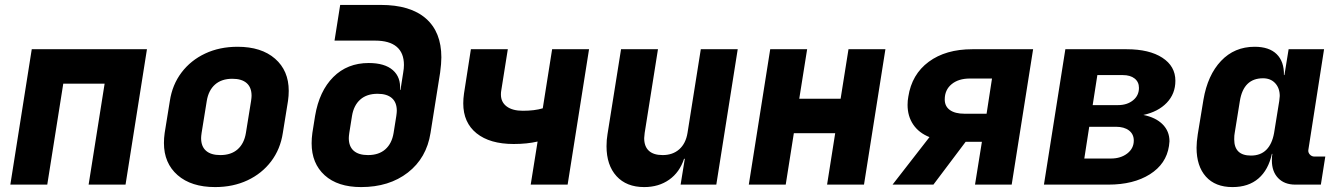

<svg xmlns="http://www.w3.org/2000/svg" viewBox="-20 -750 5440 780"><path d="M172 0H22L109 -550H577L490 0H340L405 -410H237Z M646 -169Q646 -189 649 -210L670 -340Q680 -406 717.5 -455.5Q755 -505 813.5 -532.5Q872 -560 945 -560Q1042 -560 1097.5 -511.5Q1153 -463 1153 -381Q1153 -361 1150 -340L1129 -210Q1119 -144 1081.5 -94.5Q1044 -45 985.5 -17.5Q927 10 854 10Q757 10 701.5 -38.5Q646 -87 646 -169ZM979 -210 1000 -340Q1002 -354 1002 -361Q1002 -395 982 -412.5Q962 -430 924 -430Q880 -430 853.5 -406.5Q827 -383 820 -340L799 -210Q797 -196 797 -189Q797 -155 817 -137.5Q837 -120 875 -120Q919 -120 945.5 -143.5Q972 -167 979 -210Z M1527 -730Q1647 -730 1710 -675Q1773 -620 1773 -517Q1773 -492 1768 -455L1729 -210Q1713 -108 1637 -49Q1561 10 1447 10Q1352 10 1299 -38Q1246 -86 1246 -168Q1246 -188 1249 -210L1260 -279Q1277 -380 1334 -437Q1391 -494 1478 -494Q1543 -494 1576 -465Q1609 -436 1605 -385H1607L1618 -455Q1621 -472 1621 -486Q1621 -535 1591.5 -560Q1562 -585 1504 -585H1339L1362 -730ZM1590 -279Q1592 -293 1592 -300Q1592 -334 1572 -351.5Q1552 -369 1514 -369Q1470 -369 1443.5 -345.5Q1417 -322 1410 -279L1399 -210Q1397 -196 1397 -189Q1397 -155 1417 -137.5Q1437 -120 1475 -120Q1519 -120 1545.5 -143.5Q1572 -167 1579 -210Z M2164 -175Q2121 -165 2067 -165Q1970 -165 1916 -208.5Q1862 -252 1862 -330Q1862 -349 1865 -370L1893 -550H2043L2016 -380Q2015 -375 2015 -366Q2015 -335 2038.5 -317.5Q2062 -300 2104 -300Q2152 -300 2185 -310L2223 -550H2373L2286 0H2136Z M2827 -550H2977L2890 0H2745L2762 -105H2759Q2741 -50 2698.5 -20Q2656 10 2597 10Q2525 10 2484.5 -34.5Q2444 -79 2444 -156Q2444 -182 2448 -205L2503 -550H2653L2599 -210Q2597 -194 2597 -189Q2597 -155 2616 -137.5Q2635 -120 2672 -120Q2713 -120 2739.5 -143.5Q2766 -167 2773 -210Z M3172 0H3022L3109 -550H3259L3227 -349H3395L3427 -550H3577L3490 0H3340L3373 -209H3205Z M3756 -193Q3713 -210 3690 -244Q3667 -278 3667 -324Q3667 -341 3670 -357Q3684 -448 3753 -499Q3822 -550 3930 -550H4177L4090 0H3941L3969 -174H3903L3772 0H3606ZM3988 -288 4010 -431H3920Q3874 -431 3846 -408Q3818 -385 3818 -346Q3818 -318 3839 -303Q3860 -288 3898 -288Z M4625 -283Q4675 -273 4703 -245Q4731 -217 4731 -176Q4731 -171 4729 -157Q4718 -84 4651.5 -42Q4585 0 4483 0H4221L4308 -550H4557Q4649 -550 4702 -515.5Q4755 -481 4755 -422Q4755 -369 4720 -332.5Q4685 -296 4625 -283ZM4438 -445 4419 -323H4522Q4559 -323 4583 -342.5Q4607 -362 4607 -393Q4607 -417 4589.5 -431Q4572 -445 4541 -445ZM4513 -235H4405L4385 -106H4493Q4533 -106 4559.5 -126.5Q4586 -147 4586 -179Q4586 -205 4566.5 -220Q4547 -235 4513 -235Z M5364 -114 5346 0H5242Q5198 0 5172.5 -26.5Q5147 -53 5147 -98Q5147 -116 5149 -125H5147Q5133 -60 5092.5 -25Q5052 10 4987 10Q4917 10 4879 -32.5Q4841 -75 4841 -150Q4841 -172 4846 -205L4869 -345Q4886 -445 4940.5 -502.5Q4995 -560 5077 -560Q5136 -560 5166.5 -530Q5197 -500 5196 -445H5198L5215 -550H5359L5295 -140Q5294 -130 5301.5 -122Q5309 -114 5320 -114ZM5177 -340Q5179 -354 5179 -360Q5179 -392 5160.5 -412Q5142 -432 5111 -432Q5032 -432 5017 -340L4996 -210Q4994 -201 4994 -184Q4994 -118 5062 -118Q5101 -118 5124.5 -141.5Q5148 -165 5156 -210Z"/></svg>

Font: JetBrains Mono Extra Bold
Style: Italic
Weight: 800
Italic angle: -9°
Monospace: yes
Designer: Philipp Nurullin, Konstantin Bulenkov
Foundry: JetBrains
Version: 2.002